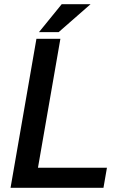

<svg xmlns="http://www.w3.org/2000/svg" viewBox="-20 -896 627 916"><path d="M161.1 -95.7H490.2L473.6 0H30.3L153.8 -710.9H268.1ZM274.4 -876H412.1L259.8 -742.7H166Z"/></svg>

Font: Roboto Mono Medium
Style: Italic
Weight: 500
Designer: Google
Version: Version 2.000985; 2015; ttfautohint (v1.3)